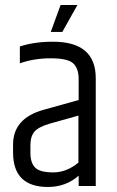

<svg xmlns="http://www.w3.org/2000/svg" viewBox="-20 -740 465 764"><path d="M221 -720H288L228 -613H182ZM101 -162V-132Q101 -92 120 -73Q139 -54 192 -54Q245 -54 292 -93V-280L178 -248Q133 -235 117 -216Q101 -197 101 -162ZM191 -574Q361 -574 361 -429V0H293V-41Q242 4 171 4Q32 4 32 -133V-165Q32 -269 153 -303L293 -342V-429Q292 -470 270 -489Q248 -508 181.5 -508Q115 -508 59 -488V-555Q116 -574 191 -574Z"/></svg>

Font: Khand
Style: Regular
Weight: 400
Designer: Devanagari: Sanchit Sawaria, Jyotish Sonowal; Latin: Satya Rajpurohit
Foundry: Indian Type Foundry
Version: Version 1.100;PS 1.0;hotconv 1.0.78;makeotf.lib2.5.61930; tt